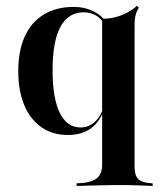

<svg xmlns="http://www.w3.org/2000/svg" viewBox="-20 -452 555 659"><path d="M242.7 186.3V177.4Q290.3 175.8 310.5 161.3Q330.6 146.8 330.6 112.1V-387.9Q351.6 -387.1 374.6 -392.7Q397.6 -398.4 417.7 -409.3Q437.9 -420.2 450 -432.3L456.5 -425Q451.6 -417.7 448 -408.5Q444.4 -399.2 443.1 -387.5Q441.9 -375.8 441.9 -359.7V119.4Q441.9 151.6 455.6 163.7Q469.4 175.8 504 177.4V186.3Q487.1 185.5 455.2 184.3Q423.4 183.1 384.7 183.1Q358.9 183.1 331.9 183.9Q304.8 184.7 281.5 185.1Q258.1 185.5 242.7 186.3ZM212.9 11.3Q160.5 11.3 122.2 -15.3Q83.9 -41.9 63.3 -91.1Q42.7 -140.3 42.7 -207.3Q42.7 -278.2 65.3 -327.4Q87.9 -376.6 130.6 -402.4Q173.4 -428.2 232.3 -428.2Q259.7 -428.2 281.5 -421Q303.2 -413.7 318.5 -402.8Q333.9 -391.9 339.5 -379L337.9 -370.2Q329 -386.3 310.9 -398Q292.7 -409.7 266.9 -409.7Q214.5 -409.7 187.5 -360.1Q160.5 -310.5 160.5 -210.5Q160.5 -115.3 185.1 -64.9Q209.7 -14.5 256.5 -14.5Q283.9 -14.5 305.2 -33.5Q326.6 -52.4 337.1 -89.5L338.7 -82.3Q325.8 -37.1 294 -12.9Q262.1 11.3 212.9 11.3Z"/></svg>

Font: Playfair 144pt
Style: Bold
Weight: 700
Version: Version 2.001;gftools[0.9.30]